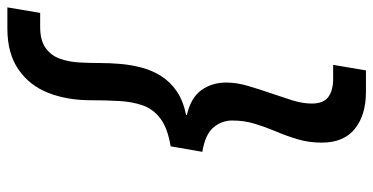

<svg xmlns="http://www.w3.org/2000/svg" viewBox="-266 -585 1013 521"><g transform="rotate(-90 240.5 -324.5)"><path d="M252 162Q189 162 151.5 132Q114 102 114 42Q114 7 123 -23Q132 -53 144 -81.5Q156 -110 165 -139Q174 -168 174 -201Q174 -229 155.5 -251.5Q137 -274 89 -282L104 -368Q153 -376 179 -395.5Q205 -415 215 -443.5Q225 -472 227 -508.5Q229 -545 229 -585Q229 -649 249 -700Q269 -751 312.5 -781Q356 -811 424 -811H481L466 -722H428Q391 -722 370.5 -707Q350 -692 341.5 -668Q333 -644 331.5 -615.5Q330 -587 330 -561Q330 -533 327.5 -504Q325 -475 317.5 -446.5Q310 -418 294.5 -393.5Q279 -369 253.5 -351.5Q228 -334 189 -326V-324Q236 -313 256.5 -284.5Q277 -256 277 -217Q277 -189 268 -158.5Q259 -128 248.5 -97.5Q238 -67 229 -38.5Q220 -10 220 15Q220 47 238 60Q256 73 287 73H325L310 162Z"/></g></svg>

Font: Rethink Sans Medium
Style: Italic
Weight: 500
Italic angle: -10°
Designer: The Rethink Sans project authors (Hans Thiessen). DM Sans designed by Colophon Foundry.
Foundry: Rethink Communications LLC
Version: Version 1.001